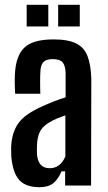

<svg xmlns="http://www.w3.org/2000/svg" viewBox="-20 -772 448 799"><path d="M145 7Q87 7 60 -23Q33 -53 27 -121Q27 -132 26.5 -145Q26 -158 27 -169Q31 -226 59 -262.5Q87 -299 155 -329Q179 -340 203 -349.5Q227 -359 253 -367V-469Q252 -498 241 -512Q230 -526 199 -526Q173 -526 161 -514Q149 -502 148 -473Q147 -459 147 -429.5Q147 -400 148 -382H43Q42 -394 41.5 -418.5Q41 -443 42 -461Q45 -538 80.5 -573Q116 -608 202 -608Q263 -608 296.5 -591.5Q330 -575 344 -539Q358 -503 360 -445L359 0H251V-59H236Q222 -26 201.5 -9.5Q181 7 145 7ZM187 -72Q231 -72 252 -121V-292Q235 -286 217.5 -279Q200 -272 181 -260Q154 -243 144.5 -220.5Q135 -198 134 -169Q133 -148 134 -129Q139 -72 187 -72ZM222 -662V-752H312V-662ZM91 -662V-752H181V-662Z"/></svg>

Font: Big Shoulders Display
Style: Bold
Weight: 700
Designer: Patric King
Foundry: XO Type Co
Version: Version 1.000; ttfautohint (v1.8.2)